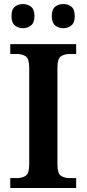

<svg xmlns="http://www.w3.org/2000/svg" viewBox="-20 -933 430 953"><path d="M31 0V-49H64Q90 -49 107.5 -60.5Q125 -72 125 -117V-597Q125 -642 107.5 -653.5Q90 -665 64 -665H31V-714H358V-665H326Q300 -665 282.5 -653.5Q265 -642 265 -597V-117Q265 -72 282.5 -60.5Q300 -49 326 -49H358V0ZM294 -793Q271 -793 254 -806.5Q237 -820 237 -853Q237 -887 254 -900Q271 -913 294 -913Q317 -913 334 -900Q351 -887 351 -853Q351 -820 334 -806.5Q317 -793 294 -793ZM94 -793Q71 -793 54 -806.5Q37 -820 37 -853Q37 -887 54 -900Q71 -913 94 -913Q116 -913 133.5 -900Q151 -887 151 -853Q151 -820 133.5 -806.5Q116 -793 94 -793Z"/></svg>

Font: Noto Nastaliq Urdu SemiBold
Style: Regular
Weight: 600
Version: Version 3.007